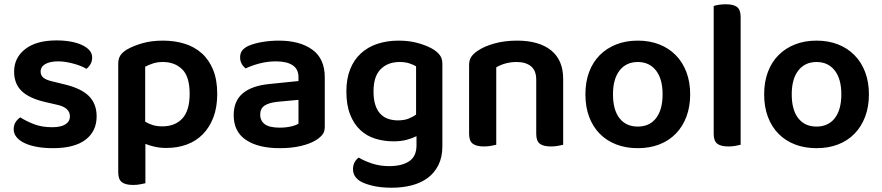

<svg xmlns="http://www.w3.org/2000/svg" viewBox="-20 -678 4124 898"><path d="M432 -134Q432 -64 380 -24.5Q328 15 228 15Q187 15 153.5 9Q120 3 95.5 -8.5Q71 -20 57.5 -36.5Q44 -53 44 -73Q44 -92 52.5 -106Q61 -120 75 -129Q103 -111 139.5 -97Q176 -83 224 -83Q265 -83 286 -96.5Q307 -110 307 -134Q307 -175 247 -188L191 -201Q117 -218 81.5 -252Q46 -286 46 -343Q46 -408 98 -448.5Q150 -489 244 -489Q280 -489 310.5 -483.5Q341 -478 363.5 -467.5Q386 -457 398.5 -442.5Q411 -428 411 -409Q411 -391 403 -377.5Q395 -364 384 -356Q375 -362 360.5 -368Q346 -374 328.5 -379Q311 -384 291.5 -387.5Q272 -391 253 -391Q214 -391 192 -378.5Q170 -366 170 -343Q170 -326 182.5 -315Q195 -304 226 -297L275 -285Q358 -266 395 -229.5Q432 -193 432 -134Z M758 14Q729 14 704.5 8.5Q680 3 660 -5V179Q651 181 636 184Q621 187 602 187Q567 187 550 174Q533 161 533 128V-379Q533 -403 542.5 -418Q552 -433 573 -446Q602 -463 645 -475.5Q688 -488 742 -488Q797 -488 843.5 -473.5Q890 -459 924 -428.5Q958 -398 977 -351Q996 -304 996 -239Q996 -176 978 -129Q960 -82 928.5 -50Q897 -18 853.5 -2Q810 14 758 14ZM739 -87Q799 -87 833 -124Q867 -161 867 -239Q867 -320 832 -354Q797 -388 742 -388Q715 -388 694.5 -381Q674 -374 659 -366V-109Q675 -99 694.5 -93Q714 -87 739 -87Z M1288 -81Q1317 -81 1341 -86.5Q1365 -92 1376 -100V-211L1279 -202Q1239 -198 1218 -184.5Q1197 -171 1197 -142Q1197 -113 1218.5 -97Q1240 -81 1288 -81ZM1284 -488Q1382 -488 1440.5 -446Q1499 -404 1499 -316V-85Q1499 -61 1487 -47Q1475 -33 1457 -22Q1429 -5 1386 5Q1343 15 1288 15Q1188 15 1130.5 -23.5Q1073 -62 1073 -139Q1073 -206 1115.5 -241.5Q1158 -277 1239 -285L1376 -299V-317Q1376 -355 1348.5 -373Q1321 -391 1271 -391Q1232 -391 1195 -381.5Q1158 -372 1129 -358Q1118 -366 1110.5 -379.5Q1103 -393 1103 -409Q1103 -429 1112.5 -441.5Q1122 -454 1143 -464Q1172 -476 1209 -482Q1246 -488 1284 -488Z M1928 -41Q1908 -31 1881.5 -24Q1855 -17 1820 -17Q1775 -17 1735 -29.5Q1695 -42 1665 -70Q1635 -98 1617.5 -142.5Q1600 -187 1600 -251Q1600 -309 1617.5 -353.5Q1635 -398 1667.5 -428Q1700 -458 1745 -473Q1790 -488 1845 -488Q1897 -488 1940.5 -475Q1984 -462 2010 -445Q2028 -433 2038.5 -418Q2049 -403 2049 -380V6Q2049 57 2030.5 94Q2012 131 1980 154.5Q1948 178 1905 189Q1862 200 1812 200Q1760 200 1721.5 190.5Q1683 181 1664 169Q1631 148 1631 113Q1631 94 1639 80Q1647 66 1658 59Q1684 75 1721 87Q1758 99 1800 99Q1860 99 1894 76Q1928 53 1928 2ZM1841 -115Q1870 -115 1890.5 -123Q1911 -131 1926 -142V-368Q1912 -376 1893.5 -382Q1875 -388 1849 -388Q1794 -388 1760.5 -354.5Q1727 -321 1727 -251Q1727 -213 1735.5 -187Q1744 -161 1759.5 -145Q1775 -129 1796 -122Q1817 -115 1841 -115Z M2488 -305Q2488 -348 2463.5 -368Q2439 -388 2397 -388Q2368 -388 2343.5 -381Q2319 -374 2301 -363V-1Q2292 1 2277 4Q2262 7 2243 7Q2208 7 2191 -6Q2174 -19 2174 -52V-373Q2174 -397 2184 -412Q2194 -427 2215 -441Q2244 -461 2292 -474.5Q2340 -488 2398 -488Q2501 -488 2557.5 -442.5Q2614 -397 2614 -309V-1Q2606 1 2590.5 4Q2575 7 2557 7Q2521 7 2504.5 -6Q2488 -19 2488 -52V-305Z M3208 -237Q3208 -179 3190.5 -132.5Q3173 -86 3141 -53Q3109 -20 3064 -2.5Q3019 15 2963 15Q2907 15 2862 -2.5Q2817 -20 2785 -52.5Q2753 -85 2735.5 -131.5Q2718 -178 2718 -237Q2718 -295 2735.5 -341.5Q2753 -388 2785.5 -420.5Q2818 -453 2863 -470.5Q2908 -488 2963 -488Q3018 -488 3063 -470.5Q3108 -453 3140.5 -420Q3173 -387 3190.5 -340.5Q3208 -294 3208 -237ZM2963 -388Q2909 -388 2878 -348.5Q2847 -309 2847 -237Q2847 -164 2877.5 -125Q2908 -86 2963 -86Q3018 -86 3048.5 -125.5Q3079 -165 3079 -237Q3079 -309 3048 -348.5Q3017 -388 2963 -388Z M3444 -1Q3436 1 3420.5 4Q3405 7 3387 7Q3351 7 3334.5 -6Q3318 -19 3318 -52V-650Q3326 -653 3341.5 -655.5Q3357 -658 3375 -658Q3411 -658 3427.5 -645Q3444 -632 3444 -599V-1Z M4044 -237Q4044 -179 4026.5 -132.5Q4009 -86 3977 -53Q3945 -20 3900 -2.5Q3855 15 3799 15Q3743 15 3698 -2.5Q3653 -20 3621 -52.5Q3589 -85 3571.5 -131.5Q3554 -178 3554 -237Q3554 -295 3571.5 -341.5Q3589 -388 3621.5 -420.5Q3654 -453 3699 -470.5Q3744 -488 3799 -488Q3854 -488 3899 -470.5Q3944 -453 3976.5 -420Q4009 -387 4026.5 -340.5Q4044 -294 4044 -237ZM3799 -388Q3745 -388 3714 -348.5Q3683 -309 3683 -237Q3683 -164 3713.5 -125Q3744 -86 3799 -86Q3854 -86 3884.5 -125.5Q3915 -165 3915 -237Q3915 -309 3884 -348.5Q3853 -388 3799 -388Z"/></svg>

Font: Baloo Da 2 SemiBold
Style: Regular
Weight: 600
Designer: Noopur Datye, Sulekha Rajkumar and Ek Type
Foundry: Ek Type
Version: Version 1.640;hotconv 1.0.111;makeotfexe 2.5.65597; ttfautoh